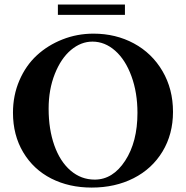

<svg xmlns="http://www.w3.org/2000/svg" viewBox="-20 -827 833 860"><path d="M239.3 -760.3V-806.6H539.6V-760.3ZM390.6 13.2Q289.6 13.2 209.7 -27.3Q129.9 -67.9 84 -144.8Q38.1 -221.7 38.1 -322.3Q38.1 -399.9 66.9 -466.8Q95.7 -533.7 145 -579.1Q194.3 -624.5 260 -650.4Q325.7 -676.3 398.9 -676.3Q498.5 -676.3 579.6 -632.6Q660.6 -588.9 707.8 -508.5Q754.9 -428.2 754.9 -326.2Q754.9 -226.1 708 -148.4Q661.1 -70.8 578.4 -28.8Q495.6 13.2 390.6 13.2ZM404.3 -22.5Q485.4 -22.5 540.5 -106.9Q595.7 -191.4 595.7 -321.3Q595.7 -412.1 568.8 -485.6Q542 -559.1 495.8 -599.9Q449.7 -640.6 394 -640.6Q342.8 -640.6 298.1 -603.3Q253.4 -565.9 225.6 -496.1Q197.8 -426.3 197.8 -340.3Q197.8 -248 223.4 -175.8Q249 -103.5 296.1 -63Q343.3 -22.5 404.3 -22.5Z"/></svg>

Font: Elstob 10pt SemiBold
Style: Regular
Weight: 600
Designer: Peter S. Baker
Version: Version 1.015